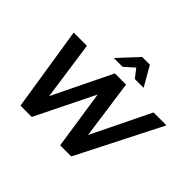

<svg xmlns="http://www.w3.org/2000/svg" viewBox="-202 -1231 1516 1516"><g transform="rotate(45 556.5 -472.5)"><path d="M225 -702H77L188 3H314L557 -490L631 3H755L1113 -702H969L729 -210L660 -704H535L295 -210ZM682 -948H595L443 -784H542L622 -856L678 -784H776Z"/></g></svg>

Font: Geom SemiBold
Style: Bold Italic
Weight: 600
Italic angle: -10°
Version: Version 1.102